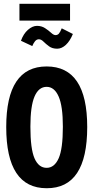

<svg xmlns="http://www.w3.org/2000/svg" viewBox="-20 -985 490 1017"><path d="M227 12Q13 12 13 -312Q13 -633 227 -633Q442 -633 442 -312Q442 13 227 12ZM227 -96Q268 -96 290.5 -146Q313 -196 313 -314Q313 -423 290.5 -474Q268 -525 227 -525Q185 -525 163 -474Q141 -423 141 -314Q141 -196 163 -146Q185 -96 227 -96ZM307 -835 366 -805Q351 -768 329 -747.5Q307 -727 283 -727Q257 -727 240 -739.5Q223 -752 210.5 -764.5Q198 -777 186 -777Q174 -777 165.5 -766.5Q157 -756 151 -741L91 -769Q104 -806 128 -827Q152 -848 176 -848Q200 -848 218.5 -836Q237 -824 250.5 -811.5Q264 -799 274 -799Q285 -799 292 -807Q299 -815 307 -835ZM83 -876V-965H351V-876Z"/></svg>

Font: Inconsolata SemiCondensed Black
Style: Regular
Weight: 900
Width: 4
Monospace: yes
Designer: Raph Levien, Cyreal, Brenton Simpson
Foundry: Raph Levien, Cyreal, Google
Version: Version 3.001; ttfautohint (v1.8.2.53-6de2)